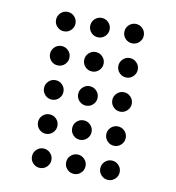

<svg xmlns="http://www.w3.org/2000/svg" viewBox="-73 -720 694 757"><g transform="rotate(10 273.5 -341.5)"><path d="M175.8 -615.2Q175.8 -599.1 164.3 -587.6Q152.8 -576.2 136.7 -576.2Q120.6 -576.2 109.1 -587.6Q97.7 -599.1 97.7 -615.2Q97.7 -631.3 109.1 -642.8Q120.6 -654.3 136.7 -654.3Q152.8 -654.3 164.3 -642.8Q175.8 -631.3 175.8 -615.2ZM312.5 -615.2Q312.5 -599.1 301 -587.6Q289.6 -576.2 273.4 -576.2Q257.3 -576.2 245.8 -587.6Q234.4 -599.1 234.4 -615.2Q234.4 -631.3 245.8 -642.8Q257.3 -654.3 273.4 -654.3Q289.6 -654.3 301 -642.8Q312.5 -631.3 312.5 -615.2ZM449.2 -615.2Q449.2 -599.1 437.7 -587.6Q426.3 -576.2 410.2 -576.2Q394 -576.2 382.6 -587.6Q371.1 -599.1 371.1 -615.2Q371.1 -631.3 382.6 -642.8Q394 -654.3 410.2 -654.3Q426.3 -654.3 437.7 -642.8Q449.2 -631.3 449.2 -615.2ZM175.8 -478.5Q175.8 -462.4 164.3 -450.9Q152.8 -439.5 136.7 -439.5Q120.6 -439.5 109.1 -450.9Q97.7 -462.4 97.7 -478.5Q97.7 -494.6 109.1 -506.1Q120.6 -517.6 136.7 -517.6Q152.8 -517.6 164.3 -506.1Q175.8 -494.6 175.8 -478.5ZM312.5 -478.5Q312.5 -462.4 301 -450.9Q289.6 -439.5 273.4 -439.5Q257.3 -439.5 245.8 -450.9Q234.4 -462.4 234.4 -478.5Q234.4 -494.6 245.8 -506.1Q257.3 -517.6 273.4 -517.6Q289.6 -517.6 301 -506.1Q312.5 -494.6 312.5 -478.5ZM449.2 -478.5Q449.2 -462.4 437.7 -450.9Q426.3 -439.5 410.2 -439.5Q394 -439.5 382.6 -450.9Q371.1 -462.4 371.1 -478.5Q371.1 -494.6 382.6 -506.1Q394 -517.6 410.2 -517.6Q426.3 -517.6 437.7 -506.1Q449.2 -494.6 449.2 -478.5ZM175.8 -341.8Q175.8 -325.7 164.3 -314.2Q152.8 -302.7 136.7 -302.7Q120.6 -302.7 109.1 -314.2Q97.7 -325.7 97.7 -341.8Q97.7 -357.9 109.1 -369.4Q120.6 -380.9 136.7 -380.9Q152.8 -380.9 164.3 -369.4Q175.8 -357.9 175.8 -341.8ZM312.5 -341.8Q312.5 -325.7 301 -314.2Q289.6 -302.7 273.4 -302.7Q257.3 -302.7 245.8 -314.2Q234.4 -325.7 234.4 -341.8Q234.4 -357.9 245.8 -369.4Q257.3 -380.9 273.4 -380.9Q289.6 -380.9 301 -369.4Q312.5 -357.9 312.5 -341.8ZM449.2 -341.8Q449.2 -325.7 437.7 -314.2Q426.3 -302.7 410.2 -302.7Q394 -302.7 382.6 -314.2Q371.1 -325.7 371.1 -341.8Q371.1 -357.9 382.6 -369.4Q394 -380.9 410.2 -380.9Q426.3 -380.9 437.7 -369.4Q449.2 -357.9 449.2 -341.8ZM175.8 -205.1Q175.8 -189 164.3 -177.5Q152.8 -166 136.7 -166Q120.6 -166 109.1 -177.5Q97.7 -189 97.7 -205.1Q97.7 -221.2 109.1 -232.7Q120.6 -244.1 136.7 -244.1Q152.8 -244.1 164.3 -232.7Q175.8 -221.2 175.8 -205.1ZM312.5 -205.1Q312.5 -189 301 -177.5Q289.6 -166 273.4 -166Q257.3 -166 245.8 -177.5Q234.4 -189 234.4 -205.1Q234.4 -221.2 245.8 -232.7Q257.3 -244.1 273.4 -244.1Q289.6 -244.1 301 -232.7Q312.5 -221.2 312.5 -205.1ZM449.2 -205.1Q449.2 -189 437.7 -177.5Q426.3 -166 410.2 -166Q394 -166 382.6 -177.5Q371.1 -189 371.1 -205.1Q371.1 -221.2 382.6 -232.7Q394 -244.1 410.2 -244.1Q426.3 -244.1 437.7 -232.7Q449.2 -221.2 449.2 -205.1ZM175.8 -68.4Q175.8 -52.2 164.3 -40.8Q152.8 -29.3 136.7 -29.3Q120.6 -29.3 109.1 -40.8Q97.7 -52.2 97.7 -68.4Q97.7 -84.5 109.1 -95.9Q120.6 -107.4 136.7 -107.4Q152.8 -107.4 164.3 -95.9Q175.8 -84.5 175.8 -68.4ZM312.5 -68.4Q312.5 -52.2 301 -40.8Q289.6 -29.3 273.4 -29.3Q257.3 -29.3 245.8 -40.8Q234.4 -52.2 234.4 -68.4Q234.4 -84.5 245.8 -95.9Q257.3 -107.4 273.4 -107.4Q289.6 -107.4 301 -95.9Q312.5 -84.5 312.5 -68.4ZM449.2 -68.4Q449.2 -52.2 437.7 -40.8Q426.3 -29.3 410.2 -29.3Q394 -29.3 382.6 -40.8Q371.1 -52.2 371.1 -68.4Q371.1 -84.5 382.6 -95.9Q394 -107.4 410.2 -107.4Q426.3 -107.4 437.7 -95.9Q449.2 -84.5 449.2 -68.4Z"/></g></svg>

Font: DatDot Light
Style: Regular
Weight: 300
Designer: GGBot
Version: 1.00